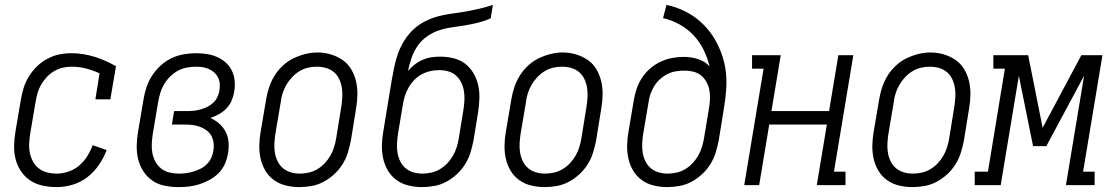

<svg xmlns="http://www.w3.org/2000/svg" viewBox="-20 -755 4540 783"><path d="M211 8Q182 8 154 2Q126 -4 104 -18.5Q82 -33 66.5 -55.5Q51 -78 44 -104.5Q37 -131 37.5 -160Q38 -189 43 -218L65 -348Q69 -372 76.5 -396.5Q84 -421 98 -443.5Q112 -466 131 -484.5Q150 -503 173.5 -515.5Q197 -528 221.5 -533Q246 -538 272 -538Q296 -538 320.5 -534Q345 -530 367 -523Q389 -516 410.5 -506.5Q432 -497 453 -485L430 -350H369L386 -456Q360 -468 331.5 -475.5Q303 -483 273 -483Q254 -483 236 -479Q218 -475 201 -465Q184 -455 170.5 -440.5Q157 -426 147.5 -409.5Q138 -393 133 -375Q128 -357 125 -339L103 -209Q100 -189 99 -169Q98 -149 102 -130.5Q106 -112 115 -95.5Q124 -79 138.5 -68Q153 -57 172 -52Q191 -47 211 -47Q234 -47 258.5 -55Q283 -63 302.5 -79.5Q322 -96 335.5 -117.5Q349 -139 358 -163L415 -143Q403 -111 383 -82Q363 -53 335.5 -32Q308 -11 275.5 -1.5Q243 8 211 8Z M708 8Q680 8 652 2.5Q624 -3 602 -18Q580 -33 565 -56Q550 -79 543.5 -105.5Q537 -132 537.5 -160.5Q538 -189 543 -218L565 -348Q569 -373 577 -398Q585 -423 599.5 -445.5Q614 -468 634.5 -487Q655 -506 679 -517.5Q703 -529 729 -533.5Q755 -538 780 -538Q802 -538 824 -534.5Q846 -531 865.5 -522.5Q885 -514 901 -499.5Q917 -485 926 -466Q935 -447 937 -424.5Q939 -402 935 -380Q932 -362 924.5 -344.5Q917 -327 903.5 -313Q890 -299 873 -289.5Q856 -280 838 -274Q858 -265 874 -251Q890 -237 900 -218Q910 -199 912 -176.5Q914 -154 910 -131Q907 -110 898 -88.5Q889 -67 873 -50.5Q857 -34 836.5 -22.5Q816 -11 794.5 -4Q773 3 751.5 5.5Q730 8 708 8ZM710 -47Q725 -47 739.5 -49Q754 -51 769 -55.5Q784 -60 798 -67Q812 -74 823.5 -85.5Q835 -97 841.5 -111Q848 -125 850 -140Q853 -156 851 -172Q849 -188 842 -201Q835 -214 823 -223Q811 -232 796.5 -237.5Q782 -243 766.5 -245Q751 -247 735 -247H681L690 -302H744Q758 -302 771.5 -303.5Q785 -305 799 -309Q813 -313 826 -319.5Q839 -326 850 -336.5Q861 -347 867 -360Q873 -373 875 -387Q877 -401 876 -414.5Q875 -428 869 -439.5Q863 -451 853.5 -459.5Q844 -468 832 -473.5Q820 -479 806.5 -481Q793 -483 779 -483Q761 -483 742 -479.5Q723 -476 705.5 -466.5Q688 -457 673.5 -442.5Q659 -428 649 -411Q639 -394 633.5 -375.5Q628 -357 625 -339L603 -209Q600 -189 599 -169Q598 -149 601.5 -130.5Q605 -112 614 -95.5Q623 -79 637.5 -67.5Q652 -56 671 -51.5Q690 -47 710 -47Z M1201 8Q1173 8 1146 1.5Q1119 -5 1097.5 -20.5Q1076 -36 1062.5 -58.5Q1049 -81 1043 -107Q1037 -133 1037.5 -161.5Q1038 -190 1043 -218L1065 -348Q1069 -373 1077 -397.5Q1085 -422 1098.5 -444.5Q1112 -467 1132 -486Q1152 -505 1175.5 -516.5Q1199 -528 1224 -534.5Q1249 -541 1275 -541Q1303 -541 1329.5 -533Q1356 -525 1377.5 -510Q1399 -495 1412.5 -472Q1426 -449 1432 -423Q1438 -397 1437.5 -368.5Q1437 -340 1432 -312L1411 -182Q1406 -157 1398.5 -132.5Q1391 -108 1377 -85.5Q1363 -63 1343 -44.5Q1323 -26 1299.5 -13.5Q1276 -1 1250.5 3.5Q1225 8 1201 8ZM1202 -47Q1220 -47 1238.5 -51Q1257 -55 1274 -65Q1291 -75 1304.5 -89.5Q1318 -104 1327.5 -120.5Q1337 -137 1342.5 -155Q1348 -173 1351 -191L1372 -321Q1375 -341 1376 -360.5Q1377 -380 1374 -398Q1371 -416 1363 -433Q1355 -450 1341 -461.5Q1327 -473 1309 -478Q1291 -483 1271 -483Q1253 -483 1234.5 -478.5Q1216 -474 1200 -464Q1184 -454 1170.5 -439.5Q1157 -425 1147.5 -408.5Q1138 -392 1132.5 -374.5Q1127 -357 1125 -339L1103 -209Q1100 -189 1099 -170Q1098 -151 1101 -132.5Q1104 -114 1112 -97.5Q1120 -81 1133.5 -69.5Q1147 -58 1165 -52.5Q1183 -47 1202 -47Z M1701 8Q1673 8 1646 1.5Q1619 -5 1597.5 -20.5Q1576 -36 1562.5 -58.5Q1549 -81 1543 -107Q1537 -133 1537.5 -161.5Q1538 -190 1543 -218L1562 -334Q1566 -357 1569.5 -379.5Q1573 -402 1577 -425Q1582 -453 1587.5 -480.5Q1593 -508 1602.5 -535Q1612 -562 1627.5 -587.5Q1643 -613 1664.5 -633.5Q1686 -654 1712.5 -667.5Q1739 -681 1767 -688.5Q1795 -696 1823 -699.5Q1851 -703 1879 -708Q1907 -713 1935 -719.5Q1963 -726 1990 -735L1981 -680Q1956 -669 1929.5 -662.5Q1903 -656 1876.5 -651.5Q1850 -647 1823.5 -643.5Q1797 -640 1771 -631.5Q1745 -623 1721.5 -606.5Q1698 -590 1682.5 -567Q1667 -544 1658 -518Q1649 -492 1644 -466Q1656 -480 1671.5 -492Q1687 -504 1704.5 -511.5Q1722 -519 1739.5 -521.5Q1757 -524 1775 -524Q1803 -524 1829.5 -517.5Q1856 -511 1876.5 -495.5Q1897 -480 1910.5 -457Q1924 -434 1930 -408Q1936 -382 1935 -354Q1934 -326 1930 -299L1911 -182Q1906 -157 1898.5 -132.5Q1891 -108 1877 -85.5Q1863 -63 1843 -44.5Q1823 -26 1799.5 -13.5Q1776 -1 1750.5 3.5Q1725 8 1701 8ZM1702 -47Q1720 -47 1738.5 -51Q1757 -55 1774 -65Q1791 -75 1804.5 -89.5Q1818 -104 1827.5 -120.5Q1837 -137 1842.5 -155Q1848 -173 1851 -191L1870 -308Q1873 -327 1874 -346Q1875 -365 1872 -383.5Q1869 -402 1861 -418.5Q1853 -435 1839.5 -447Q1826 -459 1808 -464Q1790 -469 1771 -469Q1753 -469 1735 -465Q1717 -461 1700 -452Q1683 -443 1669.5 -429Q1656 -415 1646.5 -398.5Q1637 -382 1631.5 -364.5Q1626 -347 1623 -329L1603 -209Q1600 -189 1599 -170Q1598 -151 1601 -132.5Q1604 -114 1612 -97.5Q1620 -81 1633.5 -69.5Q1647 -58 1665 -52.5Q1683 -47 1702 -47Z M2201 8Q2173 8 2146 1.5Q2119 -5 2097.5 -20.5Q2076 -36 2062.5 -58.5Q2049 -81 2043 -107Q2037 -133 2037.5 -161.5Q2038 -190 2043 -218L2065 -348Q2069 -373 2077 -397.5Q2085 -422 2098.5 -444.5Q2112 -467 2132 -486Q2152 -505 2175.5 -516.5Q2199 -528 2224 -534.5Q2249 -541 2275 -541Q2303 -541 2329.5 -533Q2356 -525 2377.5 -510Q2399 -495 2412.5 -472Q2426 -449 2432 -423Q2438 -397 2437.5 -368.5Q2437 -340 2432 -312L2411 -182Q2406 -157 2398.5 -132.5Q2391 -108 2377 -85.5Q2363 -63 2343 -44.5Q2323 -26 2299.5 -13.5Q2276 -1 2250.5 3.5Q2225 8 2201 8ZM2202 -47Q2220 -47 2238.5 -51Q2257 -55 2274 -65Q2291 -75 2304.5 -89.5Q2318 -104 2327.5 -120.5Q2337 -137 2342.5 -155Q2348 -173 2351 -191L2372 -321Q2375 -341 2376 -360.5Q2377 -380 2374 -398Q2371 -416 2363 -433Q2355 -450 2341 -461.5Q2327 -473 2309 -478Q2291 -483 2271 -483Q2253 -483 2234.5 -478.5Q2216 -474 2200 -464Q2184 -454 2170.5 -439.5Q2157 -425 2147.5 -408.5Q2138 -392 2132.5 -374.5Q2127 -357 2125 -339L2103 -209Q2100 -189 2099 -170Q2098 -151 2101 -132.5Q2104 -114 2112 -97.5Q2120 -81 2133.5 -69.5Q2147 -58 2165 -52.5Q2183 -47 2202 -47Z M2701 8Q2673 8 2646 1.5Q2619 -5 2597.5 -20.5Q2576 -36 2562.5 -58.5Q2549 -81 2543 -107Q2537 -133 2537.5 -161.5Q2538 -190 2543 -218L2565 -348Q2569 -371 2577 -394.5Q2585 -418 2599 -439Q2613 -460 2632.5 -476.5Q2652 -493 2674.5 -503.5Q2697 -514 2721 -518.5Q2745 -523 2769 -523Q2799 -523 2827 -514Q2855 -505 2874 -484Q2865 -520 2849 -552.5Q2833 -585 2808.5 -611Q2784 -637 2752 -655Q2720 -673 2684 -681L2698 -735Q2731 -728 2761.5 -714.5Q2792 -701 2818.5 -681Q2845 -661 2866 -636Q2887 -611 2902.5 -581.5Q2918 -552 2928 -519.5Q2938 -487 2941 -453Q2944 -419 2941 -383.5Q2938 -348 2932 -312L2911 -182Q2906 -157 2898.5 -132.5Q2891 -108 2877 -85.5Q2863 -63 2843 -44.5Q2823 -26 2799.5 -13.5Q2776 -1 2750.5 3.5Q2725 8 2701 8ZM2702 -47Q2720 -47 2738.5 -51Q2757 -55 2774 -65Q2791 -75 2804.5 -89.5Q2818 -104 2827.5 -120.5Q2837 -137 2842.5 -155Q2848 -173 2851 -191L2872 -318Q2875 -336 2875.5 -354.5Q2876 -373 2872.5 -390Q2869 -407 2860 -422.5Q2851 -438 2837.5 -448.5Q2824 -459 2806.5 -463Q2789 -467 2770 -467Q2770 -467 2770 -467Q2770 -467 2770 -467Q2753 -467 2735.5 -464Q2718 -461 2702 -453Q2686 -445 2672 -432.5Q2658 -420 2648.5 -404.5Q2639 -389 2633 -372.5Q2627 -356 2625 -339L2603 -209Q2600 -189 2599 -170Q2598 -151 2601 -132.5Q2604 -114 2612 -97.5Q2620 -81 2633.5 -69.5Q2647 -58 2665 -52.5Q2683 -47 2702 -47Z M3015 0 3094 -475H3047V-530H3164L3126 -302H3361L3399 -530H3460L3381 -55H3428V0H3311L3352 -247H3117L3076 0Z M3701 8Q3673 8 3646 1.5Q3619 -5 3597.5 -20.5Q3576 -36 3562.5 -58.5Q3549 -81 3543 -107Q3537 -133 3537.5 -161.5Q3538 -190 3543 -218L3565 -348Q3569 -373 3577 -397.5Q3585 -422 3598.5 -444.5Q3612 -467 3632 -486Q3652 -505 3675.5 -516.5Q3699 -528 3724 -534.5Q3749 -541 3775 -541Q3803 -541 3829.5 -533Q3856 -525 3877.5 -510Q3899 -495 3912.5 -472Q3926 -449 3932 -423Q3938 -397 3937.5 -368.5Q3937 -340 3932 -312L3911 -182Q3906 -157 3898.5 -132.5Q3891 -108 3877 -85.5Q3863 -63 3843 -44.5Q3823 -26 3799.5 -13.5Q3776 -1 3750.5 3.5Q3725 8 3701 8ZM3702 -47Q3720 -47 3738.5 -51Q3757 -55 3774 -65Q3791 -75 3804.5 -89.5Q3818 -104 3827.5 -120.5Q3837 -137 3842.5 -155Q3848 -173 3851 -191L3872 -321Q3875 -341 3876 -360.5Q3877 -380 3874 -398Q3871 -416 3863 -433Q3855 -450 3841 -461.5Q3827 -473 3809 -478Q3791 -483 3771 -483Q3753 -483 3734.5 -478.5Q3716 -474 3700 -464Q3684 -454 3670.5 -439.5Q3657 -425 3647.5 -408.5Q3638 -392 3632.5 -374.5Q3627 -357 3625 -339L3603 -209Q3600 -189 3599 -170Q3598 -151 3601 -132.5Q3604 -114 3612 -97.5Q3620 -81 3633.5 -69.5Q3647 -58 3665 -52.5Q3683 -47 3702 -47Z M3955 0V-55H4009L4078 -475H4031V-530H4173L4232 -234L4390 -530H4476L4397 -55H4444V0H4327L4401 -446L4247 -159H4193L4135 -446L4061 0Z"/></svg>

Font: Iosevka Slab Light
Style: Italic
Weight: 300
Italic angle: -9°
Monospace: yes
Designer: Belleve Invis
Foundry: Belleve Invis
Version: Version 11.1.1; ttfautohint (v1.8.3)